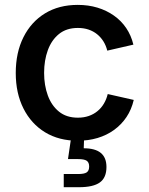

<svg xmlns="http://www.w3.org/2000/svg" viewBox="-20 -573 619 797"><path d="M302.7 11.2Q224.6 11.2 167 -23.9Q109.4 -59.1 77.4 -122.6Q45.4 -186 45.4 -270Q45.4 -355 77.4 -418.7Q109.4 -482.4 167 -517.6Q224.6 -552.7 302.7 -552.7Q346.7 -552.7 384.5 -541.3Q422.4 -529.8 452.6 -508.5Q482.9 -487.3 503.7 -456.8Q524.4 -426.3 533.7 -387.7L425.3 -362.8Q419.9 -384.3 409.2 -401.4Q398.4 -418.5 383.1 -430.9Q367.7 -443.4 347.7 -450.2Q327.6 -457 303.2 -457Q255.9 -457 224.9 -431.9Q193.8 -406.7 178.5 -364.5Q163.1 -322.3 163.1 -270.5Q163.1 -218.8 178.5 -176.8Q193.8 -134.8 224.9 -109.6Q255.9 -84.5 303.2 -84.5Q328.1 -84.5 348.4 -91.6Q368.7 -98.6 384.5 -111.6Q400.4 -124.5 411.1 -142.6Q421.9 -160.6 427.2 -182.6L535.2 -158.2Q525.9 -118.2 505.1 -87.2Q484.4 -56.2 453.9 -33.9Q423.3 -11.7 385 -0.2Q346.7 11.2 302.7 11.2ZM244.6 204.1V149.4H304.2Q329.6 149.4 339.8 142.6Q350.1 135.7 350.1 118.2Q350.1 101.1 339.8 94.2Q329.6 87.4 304.2 87.4H262.2L278.3 -22.5H329.1V0L327.6 42.5Q375 42.5 398.4 61.8Q421.9 81.1 421.9 120.1Q421.9 164.6 394.5 184.3Q367.2 204.1 307.6 204.1Z"/></svg>

Font: Inter
Style: 540
Weight: 540
Designer: Rasmus Andersson
Foundry: rsms
Version: Version 4.001;git-66647c0bb